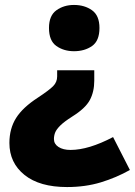

<svg xmlns="http://www.w3.org/2000/svg" viewBox="-20 -583 545 776"><path d="M361 -257Q361 -212 343 -178.5Q325 -145 272 -112Q239 -91 223.5 -75.5Q208 -60 203 -47.5Q198 -35 198 -21Q198 -1 216.5 11Q235 23 265 23Q338 23 437 -29L505 104Q450 135 387.5 154Q325 173 251 173Q140 173 79 124Q18 75 18 -5Q18 -63 45 -106Q72 -149 134 -189Q178 -218 194.5 -234.5Q211 -251 211 -274V-299H361ZM382 -470Q382 -418 352 -397Q322 -376 279 -376Q238 -376 208 -397Q178 -418 178 -470Q178 -520 208 -541.5Q238 -563 279 -563Q322 -563 352 -541.5Q382 -520 382 -470Z"/></svg>

Font: Noto Sans Syriac Western Black
Style: Regular
Weight: 900
Designer: Patrick Giasson and the Monotype Design Team
Foundry: Monotype Imaging Inc.
Version: Version 3.000; ttfautohint (v1.8.4.7-5d5b)